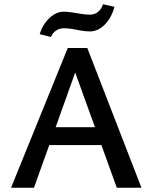

<svg xmlns="http://www.w3.org/2000/svg" viewBox="-20 -884 718 904"><path d="M530 0 313 -601H355L140 0H32L299 -658H391L646 0ZM150 -201 181 -285H469L514 -201ZM220 -710 167 -723Q176 -754 194 -778Q212 -802 234 -815.5Q256 -829 281 -829Q299 -829 320 -825.5Q341 -822 363 -818.5Q385 -815 404 -815Q425 -815 441.5 -828Q458 -841 465 -864L519 -852Q505 -800 473 -768Q441 -736 404 -736Q383 -736 361.5 -740Q340 -744 320 -747.5Q300 -751 281 -751Q261 -751 244.5 -740.5Q228 -730 220 -710Z"/></svg>

Font: Ysabeau SC SemiBold
Style: Regular
Weight: 600
Designer: Christian Thalmann (Catharsis Fonts)
Version: Version 2.001;gftools[0.9.30]; featfreeze: smcp